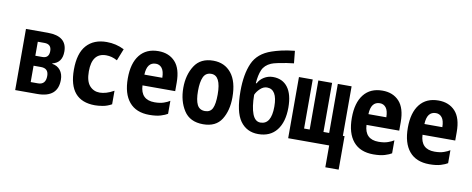

<svg xmlns="http://www.w3.org/2000/svg" viewBox="-76 -1130 4153 1688"><g transform="rotate(10 2000.0 -286.0)"><path d="M275 0Q458 0 458 -158Q458 -210 431.5 -243.5Q405 -277 359 -284V-288Q445 -308 445 -408Q445 -546 273 -546H78V0ZM200 -453H259Q322 -453 322 -391Q322 -328 263 -328H200ZM200 -239H266Q334 -239 334 -171Q334 -93 265 -93H200Z M939 -25V-146Q902 -125 870.5 -116Q839 -107 813 -107Q758 -107 722.5 -147Q687 -187 687 -275Q687 -440 814 -440Q864 -440 913 -413L955 -519Q882 -556 798 -556Q683 -556 619 -484.5Q555 -413 555 -267Q555 10 791 10Q821 10 860 3.5Q899 -3 939 -25Z M1438 -28V-144Q1419 -131 1385 -119Q1351 -107 1302 -107Q1179 -107 1173 -235H1465V-311Q1465 -436 1409.5 -496Q1354 -556 1260 -556Q1152 -556 1093.5 -482.5Q1035 -409 1035 -274Q1035 -137 1096.5 -63.5Q1158 10 1276 10Q1338 10 1378 -2.5Q1418 -15 1438 -28ZM1257 -443Q1290 -443 1311 -416.5Q1332 -390 1333 -331H1173Q1177 -443 1257 -443Z M1970 -268Q1970 -410 1910.5 -483.5Q1851 -557 1750 -557Q1636 -557 1583 -474.5Q1530 -392 1530 -277Q1530 -159 1584 -75Q1638 9 1756 9Q1870 9 1920 -70.5Q1970 -150 1970 -268ZM1662 -272Q1662 -352 1682 -396Q1702 -440 1752 -440Q1838 -440 1838 -271Q1838 -185 1819 -146.5Q1800 -108 1753 -108Q1703 -108 1682.5 -149.5Q1662 -191 1662 -272Z M2470 -265Q2470 -383 2423.5 -445Q2377 -507 2291 -507Q2248 -507 2211.5 -484.5Q2175 -462 2158 -427H2151Q2156 -500 2176.5 -547Q2197 -594 2252 -618Q2270 -626 2308 -634Q2346 -642 2386 -648.5Q2426 -655 2451 -657L2440 -767Q2370 -760 2320 -748Q2270 -736 2239 -725Q2117 -684 2073.5 -585Q2030 -486 2030 -336Q2030 -150 2087.5 -70Q2145 10 2248 10Q2355 10 2412.5 -63Q2470 -136 2470 -265ZM2154 -324Q2166 -353 2194.5 -380Q2223 -407 2255 -407Q2347 -407 2347 -252Q2347 -93 2250 -93Q2202 -93 2178.5 -154Q2155 -215 2154 -324Z M3000 195V-104H2985V-546H2862V-108H2811V-546H2688V-108H2638V-546H2515V0H2881V195Z M3438 -28V-144Q3419 -131 3385 -119Q3351 -107 3302 -107Q3179 -107 3173 -235H3465V-311Q3465 -436 3409.5 -496Q3354 -556 3260 -556Q3152 -556 3093.5 -482.5Q3035 -409 3035 -274Q3035 -137 3096.5 -63.5Q3158 10 3276 10Q3338 10 3378 -2.5Q3418 -15 3438 -28ZM3257 -443Q3290 -443 3311 -416.5Q3332 -390 3333 -331H3173Q3177 -443 3257 -443Z M3938 -28V-144Q3919 -131 3885 -119Q3851 -107 3802 -107Q3679 -107 3673 -235H3965V-311Q3965 -436 3909.5 -496Q3854 -556 3760 -556Q3652 -556 3593.5 -482.5Q3535 -409 3535 -274Q3535 -137 3596.5 -63.5Q3658 10 3776 10Q3838 10 3878 -2.5Q3918 -15 3938 -28ZM3757 -443Q3790 -443 3811 -416.5Q3832 -390 3833 -331H3673Q3677 -443 3757 -443Z"/></g></svg>

Font: Noto Sans Mono UI Condensed
Style: Bold
Weight: 700
Width: 3
Designer: Monotype Design team
Foundry: Monotype Imaging Inc.
Version: 1.000